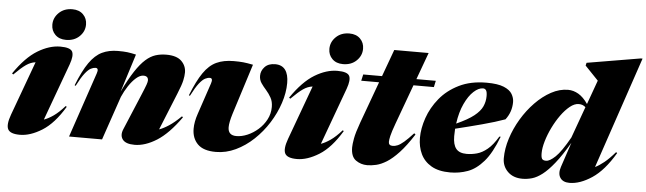

<svg xmlns="http://www.w3.org/2000/svg" viewBox="-48 -928 3784 1124"><g transform="rotate(5 1844.0 -366.0)"><path d="M228 -644Q228 -684.5 258.5 -714.2Q289 -744 337.5 -744Q377.5 -744 401 -720.5Q424.5 -697 424.5 -661.5Q424.5 -621 394 -591.5Q363.5 -562 315 -562Q275 -562 251.5 -585.5Q228 -609 228 -644ZM33 -98 149.5 -416Q121 -412.5 94.5 -394.2Q68 -376 25.5 -333.5L18 -339Q85 -437 153.5 -478.5Q222 -520 286.5 -520Q345 -520 356.8 -497Q368.5 -474 349.5 -421L227 -86Q253 -95 282.8 -115.8Q312.5 -136.5 347.5 -176L354 -172Q293.5 -71 224.5 -28Q155.5 15 94.5 15Q37.5 15 24.2 -11.2Q11 -37.5 33 -98Z M395 -299 389 -302Q423 -388.5 456.8 -436.8Q490.5 -485 531 -504.5Q571.5 -524 624.5 -524Q658.5 -524 679.5 -521.5Q700.5 -519 731 -512L660.5 -288.5Q697 -364 728 -411Q759 -458 787.5 -483.2Q816 -508.5 845.5 -517.8Q875 -527 908.5 -527Q969.5 -527 997.8 -499.2Q1026 -471.5 1026 -432.5Q1026 -412.5 1020.2 -385.8Q1014.5 -359 992.5 -305.5L904 -87.5Q929.5 -96.5 960.5 -116.8Q991.5 -137 1031 -175.5L1037 -170Q966 -70 898 -27.5Q830 15 769 15Q716.5 15 698.2 -9.2Q680 -33.5 695 -69.5L782.5 -278Q802.5 -325.5 808.2 -342.2Q814 -359 814 -367Q814 -393 786 -393Q765.5 -393 743 -373.5Q720.5 -354 700 -323Q679.5 -292 664.5 -257.5L576.5 0H382.5L512 -382.5Q523 -414 502 -414Q490 -414 475 -406.5Q460 -399 440.8 -374.8Q421.5 -350.5 395 -299Z M1627.5 -423Q1627.5 -366 1607.2 -304.8Q1587 -243.5 1551 -186.5Q1515 -129.5 1466.8 -84Q1418.5 -38.5 1362.2 -11.8Q1306 15 1246 15Q1173 15 1139 -19.2Q1105 -53.5 1105 -109.5Q1105 -150 1121.5 -198L1183.5 -382.5Q1194 -414 1173.5 -414Q1161.5 -414 1146.5 -406.5Q1131.5 -399 1112.2 -374.8Q1093 -350.5 1066.5 -299L1060.5 -302Q1094.5 -388 1127.8 -436.2Q1161 -484.5 1203.2 -504.2Q1245.5 -524 1305.5 -524Q1337.5 -524 1360.5 -521.8Q1383.5 -519.5 1418.5 -512.5L1324.5 -216Q1308.5 -164 1308.5 -136Q1308.5 -88 1358 -88Q1389 -88 1422.5 -102.2Q1456 -116.5 1485 -142Q1514 -167.5 1532 -201.8Q1550 -236 1550 -275.5Q1550 -307.5 1537.2 -330.2Q1524.5 -353 1507.8 -371.8Q1491 -390.5 1478.2 -409.2Q1465.5 -428 1465.5 -452Q1465.5 -481.5 1487 -504.2Q1508.5 -527 1548 -527Q1588 -527 1607.8 -500.2Q1627.5 -473.5 1627.5 -423Z M1856 -644Q1856 -684.5 1886.5 -714.2Q1917 -744 1965.5 -744Q2005.5 -744 2029 -720.5Q2052.5 -697 2052.5 -661.5Q2052.5 -621 2022 -591.5Q1991.5 -562 1943 -562Q1903 -562 1879.5 -585.5Q1856 -609 1856 -644ZM1661 -98 1777.5 -416Q1749 -412.5 1722.5 -394.2Q1696 -376 1653.5 -333.5L1646 -339Q1713 -437 1781.5 -478.5Q1850 -520 1914.5 -520Q1973 -520 1984.8 -497Q1996.5 -474 1977.5 -421L1855 -86Q1881 -95 1910.8 -115.8Q1940.5 -136.5 1975.5 -176L1982 -172Q1921.5 -71 1852.5 -28Q1783.5 15 1722.5 15Q1665.5 15 1652.2 -11.2Q1639 -37.5 1661 -98Z M2280 -242.5Q2261 -190.5 2255.8 -167.2Q2250.5 -144 2250.5 -132Q2250.5 -110.5 2275 -110.5Q2288.5 -110.5 2303.5 -116.8Q2318.5 -123 2340 -141.2Q2361.5 -159.5 2394 -195L2402 -188.5Q2358 -120 2320 -79.2Q2282 -38.5 2249.2 -18.2Q2216.5 2 2188.2 8.5Q2160 15 2135.5 15Q2098 15 2068.5 -6Q2039 -27 2039 -81.5Q2039 -99 2045.2 -134Q2051.5 -169 2073.5 -229.5L2163 -474.5H2058L2066.5 -512H2177L2235 -670.5H2437L2379 -512H2493L2485 -474.5H2365Z M2900 -219Q2863 -121.5 2819 -71Q2775 -20.5 2726 -2.8Q2677 15 2623 15Q2555 15 2512.2 -10Q2469.5 -35 2449.5 -77.2Q2429.5 -119.5 2429.5 -171Q2429.5 -227.5 2451 -289.5Q2472.5 -351.5 2516.5 -405.5Q2560.5 -459.5 2628.8 -493.2Q2697 -527 2790.5 -527Q2856.5 -527 2892 -512.2Q2927.5 -497.5 2941 -474.5Q2954.5 -451.5 2954.5 -427.5Q2954.5 -369 2919 -323Q2864 -303 2785.2 -282Q2706.5 -261 2630 -242.5Q2628.5 -221 2628.5 -198.5Q2628.5 -149.5 2647.5 -125.5Q2666.5 -101.5 2710 -101.5Q2740 -101.5 2770.2 -109.8Q2800.5 -118 2831.2 -143.2Q2862 -168.5 2892 -219ZM2772.5 -492Q2746.5 -492 2717.8 -465.8Q2689 -439.5 2666 -390.2Q2643 -341 2633.5 -273Q2700.5 -303 2735.8 -331Q2771 -359 2784 -387.8Q2797 -416.5 2797 -448.5Q2797 -473.5 2790.5 -482.8Q2784 -492 2772.5 -492Z M3587.5 -183Q3525.5 -77.5 3455.5 -31.2Q3385.5 15 3324.5 15Q3285.5 15 3269.5 -9.5Q3253.5 -34 3266.5 -73.5L3315.5 -220Q3270.5 -143 3233.2 -96.5Q3196 -50 3164.5 -25.8Q3133 -1.5 3104.5 6.8Q3076 15 3048 15Q2993.5 15 2961.2 -16.8Q2929 -48.5 2929 -95.5Q2929 -152 2948.2 -212.2Q2967.5 -272.5 3001 -328.5Q3034.5 -384.5 3078 -429.2Q3121.5 -474 3170.5 -500.5Q3219.5 -527 3269.5 -527Q3301 -527 3330.5 -509.8Q3360 -492.5 3386.5 -454L3437.5 -595.5L3359 -677.5L3363 -694L3676.5 -747H3687.5L3465.5 -90.5Q3489.5 -102 3517.8 -124.8Q3546 -147.5 3581 -188ZM3147 -144Q3147 -119.5 3153 -110.8Q3159 -102 3176.5 -102Q3198 -102 3231 -133.2Q3264 -164.5 3312.5 -250.5L3379 -434.5Q3363 -449.5 3339 -449.5Q3314 -449.5 3287.2 -428Q3260.5 -406.5 3235.5 -371.8Q3210.5 -337 3190.5 -296Q3170.5 -255 3158.8 -215Q3147 -175 3147 -144Z"/></g></svg>

Font: Newsreader 72pt ExtraBold
Style: Italic
Weight: 800
Italic angle: -17°
Designer: Hugues Gentile
Foundry: Production Type
Version: Version 1.003; ttfautohint (v1.8.3)